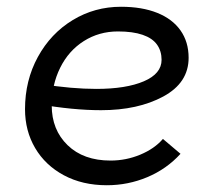

<svg xmlns="http://www.w3.org/2000/svg" viewBox="-20 -543 640 568"><path d="M54 -220Q54 -305 92 -374.5Q130 -444 195 -483.5Q260 -523 338 -523Q400 -523 445 -505Q490 -487 514 -453Q538 -419 538 -372Q538 -298 463 -257.5Q388 -217 279 -217Q196 -217 93 -235L104 -294Q193 -280 265 -280Q353 -280 405.5 -302.5Q458 -325 458 -366Q458 -392 444.5 -411Q431 -430 402 -440Q373 -450 329 -450Q273 -450 228 -421.5Q183 -393 158 -342.5Q133 -292 133 -231Q133 -159 180 -113.5Q227 -68 307 -68Q353 -68 395 -85.5Q437 -103 462 -132L514 -88Q473 -43 416 -19Q359 5 296 5Q224 5 169 -24.5Q114 -54 84 -105Q54 -156 54 -220Z"/></svg>

Font: Fixel Italic Variable 20240409 Display Thin
Style: Italic
Weight: 100
Italic angle: -10°
Designer: AlfaBravo + MacPaw
Foundry: Kyrylo Tkachov, Marchela Mozhyna, Serhii Makarenko, Maria Weinstein, Zakhar Kryvoshyya
Version: Version 1.211;Glyphs 3.2 (3225)